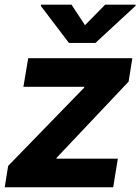

<svg xmlns="http://www.w3.org/2000/svg" viewBox="-23 -792 594 812"><path d="M-3.1 0 11.5 -90.4 332.6 -420.9 334.2 -425H76L96.3 -545.9H536.7L520.9 -446.9L216.8 -125L215.4 -120.9H475.4L455.7 0ZM279.5 -772.3 336.5 -685.5 421.7 -772.3H551L550 -767L380.5 -610.4H268.6L149.6 -767L150.6 -772.3Z"/></svg>

Font: Inter Tight
Style: Italic
Weight: 400
Italic angle: -9.39999°
Designer: Rasmus Andersson
Foundry: rsms
Version: Version 3.002